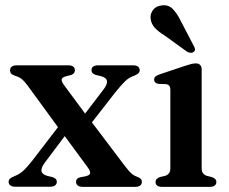

<svg xmlns="http://www.w3.org/2000/svg" viewBox="-20 -725 888 745"><path d="M222.5 -254.5 259 -234 152.5 -92Q138.5 -73 141.2 -60.2Q144 -47.5 165.5 -42L183 -38Q192.5 -35 196.5 -30.5Q200.5 -26 200.5 -19.5Q200.5 -11 193.8 -5.8Q187 -0.5 175.5 -0.5H38Q26.5 -0.5 20 -5.8Q13.5 -11 13.5 -19.5Q13.5 -26.5 18 -31.2Q22.5 -36 34 -40.5Q48 -46 58.8 -53.2Q69.5 -60.5 81 -73Q92.5 -85.5 109 -106.5ZM228 -395.5 326 -263 331.5 -257 464.5 -81Q480.5 -60 490 -51.8Q499.5 -43.5 512.5 -39Q522.5 -35 526.5 -30.5Q530.5 -26 530.5 -19Q530.5 -10.5 523.8 -5.2Q517 0 505.5 0H300.5Q288.5 0 281.8 -5.2Q275 -10.5 275 -19Q275 -26 278.8 -30.5Q282.5 -35 291 -37L309.5 -40.5Q327.5 -44 329.5 -52.2Q331.5 -60.5 320 -76L216 -217.5L210.5 -224L87.5 -392.5Q73 -412 62.8 -419.5Q52.5 -427 38 -431Q27 -435 23 -439.8Q19 -444.5 19 -452Q19 -461.5 25.8 -466.5Q32.5 -471.5 44 -471.5H245.5Q257 -471.5 263.8 -466.8Q270.5 -462 270.5 -452.5Q270.5 -446 267.2 -441.5Q264 -437 256 -434L238 -429.5Q220.5 -425 219.2 -417.2Q218 -409.5 228 -395.5ZM315.5 -223 279 -243.5 383 -379.5Q397.5 -399 394.8 -411.8Q392 -424.5 370 -430L352.5 -434Q343 -437 339 -441.5Q335 -446 335 -452.5Q335 -462 341.8 -466.8Q348.5 -471.5 360 -471.5H497.5Q509 -471.5 515.5 -466.5Q522 -461.5 522 -452.5Q522 -445.5 517.5 -441Q513 -436.5 501.5 -431.5Q480 -424 465.8 -410.2Q451.5 -396.5 426.5 -365.5Z M762.5 -456.5V-74.5Q762.5 -60 767.5 -53.2Q772.5 -46.5 781.5 -43L801.5 -38Q810.5 -35 815 -30.2Q819.5 -25.5 819.5 -18.5Q819.5 -10 813 -5Q806.5 0 795 0H607.5Q596 0 589.8 -5Q583.5 -10 583.5 -18.5Q583.5 -25.5 587.8 -30.2Q592 -35 600.5 -38L622 -43Q631 -46.5 636 -53.2Q641 -60 641 -74V-375Q641 -387 637 -392Q633 -397 624.5 -398.5L594.5 -399.5Q586 -401.5 582 -405.5Q578 -409.5 578 -416Q578 -423 583 -427.8Q588 -432.5 599.5 -436.5L698 -469.5Q713 -474.5 722.2 -476.8Q731.5 -479 740.5 -479Q750.5 -479 756.5 -473Q762.5 -467 762.5 -456.5ZM681.5 -643.5 731.5 -547.5Q735.5 -541 736.5 -535Q737.5 -529 732.5 -524.5Q728 -520 720.8 -520.2Q713.5 -520.5 707 -523.5L618.5 -587.5Q594.5 -602 580.8 -617Q567 -632 564.5 -652Q562 -669.5 573.2 -685.5Q584.5 -701.5 607.5 -704Q633 -707.5 650 -690.5Q667 -673.5 681.5 -643.5Z"/></svg>

Font: Fraunces Medium
Style: Regular
Weight: 500
Version: Version 1.000;[b76b70a41]